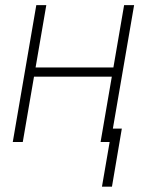

<svg xmlns="http://www.w3.org/2000/svg" viewBox="-20 -548 572 741"><path d="M428.7 -287.6 422.9 -252H98.6L104.5 -287.6ZM158.7 -528.3 67.9 0H29.3L120.1 -528.3ZM497.6 -528.3 406.7 0H368.2L459 -528.3ZM450.2 -51.8 412.1 172.4H373.5L412.1 -51.8Z"/></svg>

Font: Roboto ExtraLight
Style: Italic
Weight: 250
Designer: Christian Robertson
Foundry: Google
Version: Version 3.009; 2024